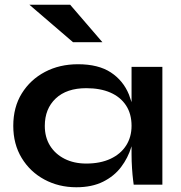

<svg xmlns="http://www.w3.org/2000/svg" viewBox="-20 -779 763 810"><path d="M302 11Q228 11 167.5 -21.5Q107 -54 71.5 -112.5Q36 -171 36 -248Q36 -327 72 -385Q108 -443 169.5 -475.5Q231 -508 309 -508Q395 -508 447.5 -473.5Q500 -439 524 -380Q530 -364 535 -348V-497H665V0H544Q544 0 541.5 -19.5Q539 -39 537 -69Q535 -99 535 -128V-162Q534 -160 534 -159Q520 -113 491 -74.5Q462 -36 415 -12.5Q368 11 302 11ZM344 -89Q403 -89 446 -109Q489 -129 512 -165Q535 -201 535 -248Q535 -299 511.5 -334.5Q488 -370 445.5 -388.5Q403 -407 344 -407Q261 -407 215 -363.5Q169 -320 169 -248Q169 -200 191 -164.5Q213 -129 252.5 -109Q292 -89 344 -89ZM288 -601 104 -759H276L412 -601Z"/></svg>

Font: Syne Modified
Style: Bold
Weight: 700
Designer: Lucas Descroix
Foundry: Bonjour Monde
Version: Version 2.200